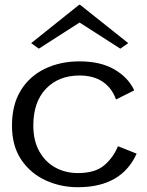

<svg xmlns="http://www.w3.org/2000/svg" viewBox="-20 -768 615 801"><path d="M305 13Q232 13 169.5 -16Q107 -45 68.5 -102Q30 -159 30 -244Q30 -331 66.5 -390.5Q103 -450 167 -481Q231 -512 312 -512Q399 -512 457 -478.5Q515 -445 540 -391L464 -353Q447 -401 408.5 -427Q370 -453 312 -453Q225 -453 172 -398Q119 -343 119 -244Q119 -181 144 -136.5Q169 -92 211 -69Q253 -46 305 -46Q377 -46 415 -78.5Q453 -111 472 -158L550 -127Q487 13 305 13ZM142 -565 110 -588 310 -748H314L515 -588L482 -565L312 -674Z"/></svg>

Font: Panamera Medium
Style: Regular
Weight: 500
Designer: Bastien Sozeau
Foundry: NBR — Bastien Sozeau
Version: Version 3.002; ttfautohint (v1.8.4.7-5d5b);gftools[0.9.33]